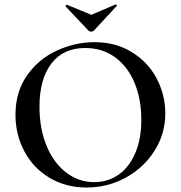

<svg xmlns="http://www.w3.org/2000/svg" viewBox="-20 -824 806 856"><path d="M49 -312Q49 -415 101 -488.5Q153 -562 234.5 -599Q316 -636 401 -636Q496 -636 568 -591.5Q640 -547 678.5 -474Q717 -401 717 -319Q717 -228 669 -152Q621 -76 540.5 -32Q460 12 366 12Q273 12 200.5 -31.5Q128 -75 88.5 -149.5Q49 -224 49 -312ZM610 -290Q610 -383 579.5 -455.5Q549 -528 492.5 -569Q436 -610 360 -610Q262 -610 209 -540.5Q156 -471 156 -348Q156 -252 187 -175.5Q218 -99 274 -55.5Q330 -12 400 -12Q460 -12 507.5 -44.5Q555 -77 582.5 -140Q610 -203 610 -290ZM272 -797Q272 -799 274.5 -801.5Q277 -804 278 -803L387 -758L495 -804H496Q499 -804 500.5 -801.5Q502 -799 500 -797L398 -687Q394 -683 387 -683Q379 -683 375 -687L272 -796Z"/></svg>

Font: Cormorant Garamond SemiBold
Style: Regular
Weight: 600
Designer: Christian Thalmann (Catharsis Fonts)
Foundry: Catharsis Fonts
Version: Version 4.000